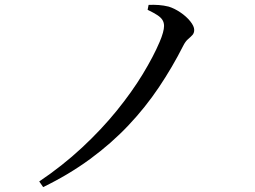

<svg xmlns="http://www.w3.org/2000/svg" viewBox="-20 -736 1040 783"><path d="M140 4Q235 -60 314.5 -134Q394 -208 456 -284.5Q518 -361 562 -433.5Q606 -506 631 -565Q640 -586 644.5 -602.5Q649 -619 649 -630Q649 -644 642.5 -654.5Q636 -665 621.5 -674.5Q607 -684 582 -696L586 -716Q607 -717 627.5 -715.5Q648 -714 668 -709Q691 -702 715.5 -685.5Q740 -669 756 -649Q772 -629 772 -614Q772 -601 764.5 -593Q757 -585 746.5 -576Q736 -567 727 -549Q683 -462 628 -380Q573 -298 503.5 -224.5Q434 -151 347.5 -87.5Q261 -24 156 27Z"/></svg>

Font: Noto Serif JP ExtraLight Medium
Style: Regular
Weight: 500
Version: Version 2.003-H1;hotconv 1.1.1;makeotfexe 2.6.0